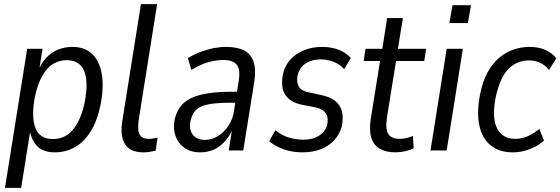

<svg xmlns="http://www.w3.org/2000/svg" viewBox="-20 -725 2700 925"><path d="M4 180 111 -490H185L167 -377H161Q177 -420 202.5 -446.5Q228 -473 260 -486Q292 -499 329 -499Q389 -499 424.5 -464.5Q460 -430 470.5 -367Q481 -304 464 -218Q448 -141 416 -90.5Q384 -40 340 -15.5Q296 9 243 9Q188 9 158 -22Q128 -53 122 -108H128L82 180ZM234 -55Q272 -55 301.5 -73.5Q331 -92 353 -131.5Q375 -171 388 -232Q407 -331 385.5 -383Q364 -435 301 -435Q265 -435 235.5 -417Q206 -399 184 -360Q162 -321 148 -259Q130 -160 151 -107.5Q172 -55 234 -55Z M671 9Q607 9 582.5 -30Q558 -69 569 -140L659 -705H737L648 -146Q645 -123 646 -102.5Q647 -82 659 -69Q671 -56 697 -56Q708 -56 720.5 -58Q733 -60 739 -62L730 1Q711 5 698 7Q685 9 671 9Z M945 9Q898 9 867.5 -13.5Q837 -36 825 -71.5Q813 -107 821 -146Q832 -197 863 -226.5Q894 -256 950.5 -269.5Q1007 -283 1093 -283H1134L1126 -230H1088Q1024 -230 984.5 -222.5Q945 -215 925 -196Q905 -177 898 -142Q889 -102 908.5 -76.5Q928 -51 969 -51Q999 -51 1028.5 -68.5Q1058 -86 1080 -118Q1102 -150 1108 -195L1130 -334Q1139 -389 1121 -412.5Q1103 -436 1056 -436Q1022 -436 984 -425.5Q946 -415 902 -388L885 -445Q915 -463 946.5 -475Q978 -487 1009.5 -493Q1041 -499 1070 -499Q1123 -499 1156 -482Q1189 -465 1201.5 -427.5Q1214 -390 1205 -331L1152 0H1082L1099 -107H1103Q1087 -70 1063 -43.5Q1039 -17 1009.5 -4Q980 9 945 9Z M1437 9Q1388 9 1346 -6Q1304 -21 1277 -45L1307 -98Q1327 -81 1349 -71Q1371 -61 1395 -56.5Q1419 -52 1442 -52Q1487 -52 1518 -72Q1549 -92 1557 -126Q1563 -161 1548.5 -180.5Q1534 -200 1499 -208L1436 -220Q1378 -232 1354.5 -268Q1331 -304 1343 -367Q1352 -408 1378.5 -437.5Q1405 -467 1444.5 -483Q1484 -499 1532 -499Q1560 -499 1586 -493Q1612 -487 1633.5 -475Q1655 -463 1670 -445L1638 -392Q1616 -417 1585 -428Q1554 -439 1525 -439Q1482 -439 1452 -419Q1422 -399 1413 -359Q1408 -327 1420 -307Q1432 -287 1467 -280L1528 -267Q1590 -254 1614.5 -217.5Q1639 -181 1627 -118Q1618 -81 1592 -51.5Q1566 -22 1526.5 -6.5Q1487 9 1437 9Z M1885 9Q1841 9 1811 -7.5Q1781 -24 1769.5 -59.5Q1758 -95 1766 -151L1811 -431H1732L1741 -490H1822L1845 -638H1921L1897 -490H2033L2024 -431H1888L1844 -158Q1836 -102 1851 -79Q1866 -56 1907 -56Q1922 -56 1938.5 -60Q1955 -64 1969 -70L1973 -11Q1957 -2 1932.5 3.5Q1908 9 1885 9Z M2145 -614 2160 -700H2249L2234 -614ZM2054 0 2132 -490H2210L2132 0Z M2451 9Q2385 9 2343.5 -25Q2302 -59 2289 -122Q2276 -185 2293 -271Q2305 -332 2328.5 -375.5Q2352 -419 2384 -446Q2416 -473 2453.5 -486Q2491 -499 2532 -499Q2575 -499 2607.5 -484.5Q2640 -470 2660 -444L2625 -388Q2608 -410 2583 -422Q2558 -434 2529 -434Q2501 -434 2476.5 -424.5Q2452 -415 2431 -394.5Q2410 -374 2394.5 -340Q2379 -306 2368 -256Q2349 -156 2375 -106Q2401 -56 2462 -56Q2494 -56 2523 -69Q2552 -82 2578 -104L2601 -48Q2581 -30 2556.5 -17.5Q2532 -5 2505.5 2Q2479 9 2451 9Z"/></svg>

Font: Nunito Sans 10pt Condensed
Style: Italic
Weight: 400
Width: 3
Italic angle: -9°
Designer: Vernon Adams
Foundry: Vernon Adams
Version: Version 3.101;gftools[0.9.27]